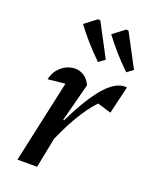

<svg xmlns="http://www.w3.org/2000/svg" viewBox="-141 -831 717 908"><g transform="rotate(20 217.0 -377.0)"><path d="M61 0 162 -463 177 -416Q151 -415 126 -412.5Q101 -410 65 -406Q71 -435 87.5 -455.5Q104 -476 126 -487Q148 -498 171 -498Q196 -498 217 -484Q238 -470 250 -443L200 -251L209 -248L160 0ZM171 -106 158 -146Q211 -272 258.5 -351.5Q306 -431 348.5 -467Q391 -503 431 -498L398 -359L329 -380Q289 -338 250 -271.5Q211 -205 171 -106ZM261 -564Q219 -605 189 -639.5Q159 -674 133 -709L192 -754L204 -753L292 -587ZM403 -564Q361 -605 331 -639.5Q301 -674 275 -709L334 -754L346 -753L434 -587Z"/></g></svg>

Font: Piazzolla Thin SemiBold
Style: Italic
Weight: 600
Italic angle: -11.3°
Version: Version 2.005